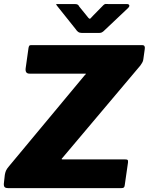

<svg xmlns="http://www.w3.org/2000/svg" viewBox="-23 -976 772 996"><path d="M20 0Q7 0 1.5 -5Q-4 -10 -3 -24L2 -69Q4 -81 8 -90.5Q12 -100 24 -114L415 -584Q422 -591 423 -592.5Q424 -594 414 -594H130Q107 -594 110 -621L125 -728Q127 -737 129.5 -739.5Q132 -742 140 -742H715Q731 -742 728 -722L721 -672Q720 -662 717 -655.5Q714 -649 705 -636L301 -157Q292 -149 302 -149H627Q637 -149 639.5 -146Q642 -143 641 -133L624 -15Q623 -6 619 -3Q615 0 604 0H20ZM514 -950Q521 -956 525.5 -955.5Q530 -955 539 -955H635Q645 -955 647.5 -949Q650 -943 641 -934L514 -814Q508 -809 503 -807Q498 -805 488 -805H403Q390 -805 382.5 -810.5Q375 -816 371 -823L276 -942Q271 -949 268.5 -952Q266 -955 275 -955H365Q375 -955 380 -952Q385 -949 388 -942L431 -889Q441 -875 446 -880Q451 -885 462 -897Z"/></svg>

Font: Libre Franklin ExtraBold
Style: Italic
Weight: 800
Italic angle: -8°
Designer: Pablo Impallari, Rodrigo Fuenzalida, Nhung Nguyen
Foundry: Impallari Type
Version: Version 3.000